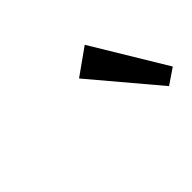

<svg xmlns="http://www.w3.org/2000/svg" viewBox="-52 -848 478 478"><g transform="rotate(-45 187.5 -608.5)"><path d="M333.5 -498 188.5 -669.9 257.8 -719.2 374.5 -525.9Z"/></g></svg>

Font: Elstob
Style: Bold Italic
Weight: 700
Italic angle: -20°
Designer: Peter S. Baker
Version: Version 1.015